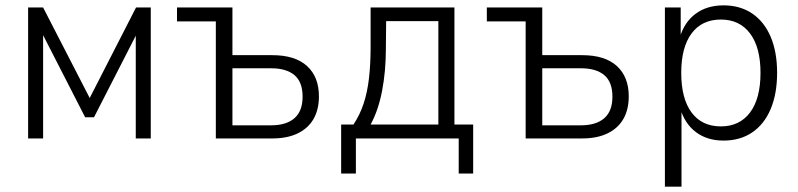

<svg xmlns="http://www.w3.org/2000/svg" viewBox="-20 -517 2980 717"><path d="M85 0V-489H141L315 -151L488 -489H543V0H487V-411H501L331 -79H298L128 -411H141V0Z M786 0V-437H641V-489H848V-311H997Q1082 -311 1126.5 -270.5Q1171 -230 1171 -157Q1171 -108 1151 -73Q1131 -38 1092 -19Q1053 0 997 0ZM848 -49H992Q1049 -49 1079.5 -75.5Q1110 -102 1110 -156Q1110 -211 1079.5 -236.5Q1049 -262 993 -262H848Z M1254 131V-52H1300Q1324 -88 1338 -130.5Q1352 -173 1358 -225.5Q1364 -278 1364 -342V-489H1677V-52H1747V131H1693V0H1309V131ZM1364 -52H1617V-438H1422L1421 -336Q1421 -252 1407 -178.5Q1393 -105 1364 -52Z M1943 0V-437H1798V-489H2005V-311H2154Q2239 -311 2283.5 -270.5Q2328 -230 2328 -157Q2328 -108 2308 -73Q2288 -38 2249 -19Q2210 0 2154 0ZM2005 -49H2149Q2206 -49 2236.5 -75.5Q2267 -102 2267 -156Q2267 -211 2236.5 -236.5Q2206 -262 2150 -262H2005Z M2463 180V-489H2522V-375H2518Q2535 -434 2577.5 -465.5Q2620 -497 2682 -497Q2744 -497 2789 -466.5Q2834 -436 2858 -379.5Q2882 -323 2882 -245Q2882 -167 2858 -110Q2834 -53 2789 -22.5Q2744 8 2682 8Q2621 8 2579 -23.5Q2537 -55 2520 -113H2525V180ZM2672 -45Q2742 -45 2781 -97Q2820 -149 2820 -245Q2820 -340 2781 -392Q2742 -444 2672 -444Q2601 -444 2562.5 -392Q2524 -340 2524 -245Q2524 -149 2562.5 -97Q2601 -45 2672 -45Z"/></svg>

Font: Nunito Sans 10pt SemiCondensed Light
Style: Regular
Weight: 300
Width: 4
Designer: Vernon Adams
Foundry: Vernon Adams
Version: Version 3.101;gftools[0.9.27]